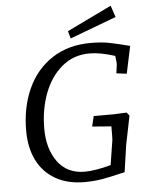

<svg xmlns="http://www.w3.org/2000/svg" viewBox="-61 -957 796 1022"><g transform="rotate(-5 337.5 -446.5)"><path d="M63 -284Q63 -409 108 -508Q153 -607 239.5 -663.5Q326 -720 446 -720Q502 -720 543 -712Q584 -704 654 -686L623 -540L568 -547L574 -590Q576 -601 570 -640Q491 -665 435 -665Q349 -665 287 -613Q225 -561 192.5 -475Q160 -389 160 -287Q160 -178 211 -109Q262 -40 355 -40Q411 -40 495 -63L516 -196Q517 -203 517 -268L415 -276L428 -331H536L578 -333L604 -334L618 -317L605 -252L587 -164L566 -19L544 -14Q487 0 443 7.5Q399 15 349 15Q258 15 193.5 -22.5Q129 -60 96 -127Q63 -194 63 -284ZM331 -793 569 -908 590 -846 342 -753Z"/></g></svg>

Font: Andada Pro
Style: Italic
Weight: 400
Italic angle: -7°
Designer: Carolina Giovagnoli
Foundry: Huerta Tipografica
Version: Version 3.005; ttfautohint (v1.8.4)